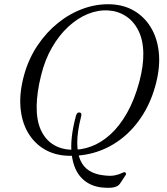

<svg xmlns="http://www.w3.org/2000/svg" viewBox="-20 -733 800 919"><path d="M343.5 -178.5Q345.5 -185.5 349.2 -190.5Q353 -195.5 360.5 -194.5Q367.5 -193.5 369 -188.2Q370.5 -183 368 -174.5Q349.5 -101.5 349.8 -50Q350 1.5 364.8 34.2Q379.5 67 407 84Q434.5 101 470.5 105.5Q508.5 111 530 106.2Q551.5 101.5 562.2 95.8Q573 90 577.5 91.5Q581 92.5 582.8 96.5Q584.5 100.5 581 105.5L554 146.5Q549 153.5 539.8 158.5Q530.5 163.5 514.8 165.2Q499 167 474.5 165Q412.5 160.5 372.5 121Q332.5 81.5 323.2 6.2Q314 -69 343.5 -178.5ZM510 -712.5Q573 -710 621.8 -681.5Q670.5 -653 701.2 -603Q732 -553 739.8 -485.5Q747.5 -418 727.5 -337Q706 -251.5 664.5 -185Q623 -118.5 566.5 -73.2Q510 -28 443 -6.2Q376 15.5 303.5 12.5Q240.5 10 191.5 -19.2Q142.5 -48.5 112.8 -100.2Q83 -152 77.8 -222.5Q72.5 -293 96.5 -378Q118 -453.5 160 -516Q202 -578.5 258 -623.5Q314 -668.5 378.8 -691.8Q443.5 -715 510 -712.5ZM318.5 -16.5Q367.5 -14 415.8 -31.8Q464 -49.5 507.8 -89Q551.5 -128.5 587.2 -191Q623 -253.5 646.5 -340Q657 -379.5 661.8 -414Q666.5 -448.5 666 -478Q665 -542.5 642.2 -587.2Q619.5 -632 581.8 -656.2Q544 -680.5 498 -683Q449 -686 399.8 -665.8Q350.5 -645.5 306.5 -604.8Q262.5 -564 228.8 -505.5Q195 -447 177 -373.5Q166 -330 161 -293.5Q156 -257 155.5 -226Q154.5 -158 175 -112.2Q195.5 -66.5 232.8 -42.5Q270 -18.5 318.5 -16.5Z"/></svg>

Font: Fraunces Light
Style: Italic
Weight: 300
Italic angle: -16°
Version: Version 1.000;[b76b70a41]